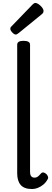

<svg xmlns="http://www.w3.org/2000/svg" viewBox="-20 -1247 346 1284"><path d="M193 17Q142 17 118.5 -10Q95 -37 95 -88V-948Q95 -961 105.5 -967.5Q116 -974 137 -974Q159 -974 170 -967.5Q181 -961 181 -948V-99Q181 -77 189 -68Q197 -59 210 -59Q220 -59 227 -62.5Q234 -66 241 -73Q248 -80 255 -88Q262 -95 271 -93.5Q280 -92 290 -83Q297 -76 300.5 -66.5Q304 -57 299 -49Q288 -28 271 -13.5Q254 1 234 9Q214 17 193 17ZM86 -1016Q75 -1016 62 -1030Q49 -1044 49 -1054Q49 -1058 50 -1061.5Q51 -1065 57 -1071L197 -1216Q202 -1221 206.5 -1224Q211 -1227 217 -1227Q227 -1227 239.5 -1218Q252 -1209 261.5 -1197Q271 -1185 271 -1174Q271 -1167 268.5 -1162Q266 -1157 256 -1149L105 -1026Q99 -1022 94.5 -1019Q90 -1016 86 -1016Z"/></svg>

Font: Playwrite IT Trad
Style: Regular
Weight: 400
Designer: Veronika Burian, José Scaglione
Foundry: TypeTogether
Version: Version 1.002